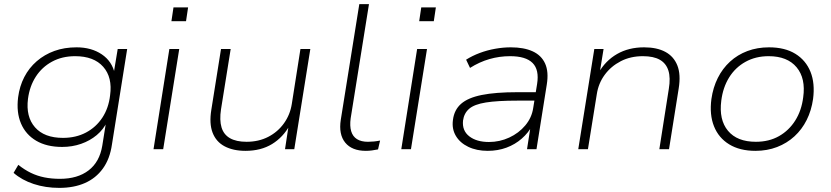

<svg xmlns="http://www.w3.org/2000/svg" viewBox="-20 -725 4038 933"><path d="M268 188Q201 188 143.5 169Q86 150 46 115L69 76Q99 100 130 115Q161 130 196 137Q231 144 271 144Q357 144 410.5 103Q464 62 477 -17L496 -136H502Q483 -96 450 -68.5Q417 -41 374 -26Q331 -11 282 -11Q207 -11 156 -41Q105 -71 82 -125Q59 -179 68 -252Q75 -306 98 -350.5Q121 -395 158.5 -427.5Q196 -460 244.5 -477.5Q293 -495 352 -495Q424 -495 474.5 -461Q525 -427 538 -366H532L552 -487H598L524 -23Q514 47 480 94Q446 141 392.5 164.5Q339 188 268 188ZM286 -55Q349 -55 398 -81Q447 -107 477.5 -153.5Q508 -200 515 -262Q527 -349 481.5 -400.5Q436 -452 345 -452Q282 -452 233 -425.5Q184 -399 154 -352.5Q124 -306 116 -245Q105 -158 150 -106.5Q195 -55 286 -55Z M813 -622 823 -689H894L884 -622ZM726 0 803 -487H851L773 0Z M1173 8Q1113 8 1071.5 -14Q1030 -36 1013 -80.5Q996 -125 1007 -192L1054 -487H1101L1054 -194Q1046 -141 1056.5 -106Q1067 -71 1097.5 -53.5Q1128 -36 1178 -36Q1237 -36 1283.5 -60Q1330 -84 1360 -126Q1390 -168 1398 -220L1440 -487H1488L1410 0H1365L1383 -118H1389Q1356 -58 1302 -25Q1248 8 1173 8Z M1758 8Q1690 8 1657.5 -32Q1625 -72 1636 -143L1726 -705H1773L1684 -150Q1679 -113 1686.5 -87.5Q1694 -62 1714.5 -49Q1735 -36 1768 -36Q1782 -36 1797 -37.5Q1812 -39 1827 -42L1817 1Q1802 4 1787.5 6Q1773 8 1758 8Z M2017 -622 2027 -689H2098L2088 -622ZM1930 0 2007 -487H2055L1977 0Z M2350 8Q2296 8 2255.5 -11.5Q2215 -31 2195 -65Q2175 -99 2181 -142Q2187 -191 2220.5 -220.5Q2254 -250 2321 -263.5Q2388 -277 2495 -277H2597L2590 -236H2494Q2397 -236 2341 -227Q2285 -218 2260 -196.5Q2235 -175 2230 -139Q2225 -90 2260.5 -62.5Q2296 -35 2356 -35Q2408 -35 2454.5 -56.5Q2501 -78 2532.5 -115.5Q2564 -153 2571 -200L2590 -317Q2601 -386 2568 -419Q2535 -452 2459 -452Q2407 -452 2358.5 -438Q2310 -424 2264 -395L2245 -435Q2275 -454 2311 -467.5Q2347 -481 2386 -488Q2425 -495 2462 -495Q2526 -495 2568.5 -475.5Q2611 -456 2629 -416Q2647 -376 2637 -314L2587 0H2541L2559 -116H2567Q2548 -80 2515.5 -51.5Q2483 -23 2441 -7.5Q2399 8 2350 8Z M2790 0 2868 -487H2913L2894 -370H2888Q2922 -430 2978.5 -462.5Q3035 -495 3110 -495Q3172 -495 3213 -473Q3254 -451 3271.5 -407Q3289 -363 3278 -295L3231 0H3184L3230 -293Q3239 -347 3228 -382Q3217 -417 3186.5 -434.5Q3156 -452 3104 -452Q3044 -452 2996.5 -427.5Q2949 -403 2918.5 -361.5Q2888 -320 2880 -267L2837 0Z M3651 8Q3575 8 3523.5 -23.5Q3472 -55 3449.5 -111.5Q3427 -168 3437 -244Q3445 -300 3468 -346Q3491 -392 3527.5 -425.5Q3564 -459 3612 -477Q3660 -495 3717 -495Q3794 -495 3845 -463.5Q3896 -432 3918.5 -376Q3941 -320 3931 -244Q3923 -188 3900 -142Q3877 -96 3840.5 -62.5Q3804 -29 3756 -10.5Q3708 8 3651 8ZM3653 -36Q3717 -36 3765.5 -63.5Q3814 -91 3844.5 -139.5Q3875 -188 3883 -252Q3896 -344 3851 -398Q3806 -452 3715 -452Q3652 -452 3602.5 -424.5Q3553 -397 3523 -348.5Q3493 -300 3485 -236Q3473 -143 3517.5 -89.5Q3562 -36 3653 -36Z"/></svg>

Font: Nunito Sans 10pt SemiExpanded ExtraLight
Style: Italic
Weight: 250
Width: 6
Italic angle: -9°
Designer: Vernon Adams
Foundry: Vernon Adams
Version: Version 3.101;gftools[0.9.27]